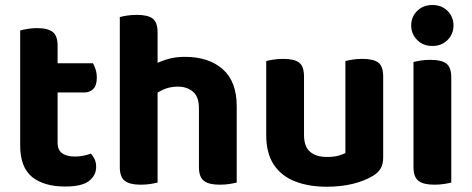

<svg xmlns="http://www.w3.org/2000/svg" viewBox="-20 -718 1854 754"><path d="M59.3 -264H206.2V-157.2Q206.2 -128.6 224.2 -115.9Q242.3 -103.2 274.7 -103.2Q290.2 -103.2 307.4 -106.5Q324.6 -109.8 337 -114.8Q345.3 -105.8 351.5 -93Q357.6 -80.2 357.6 -62.8Q357.6 -29.4 329.7 -7.5Q301.8 14.5 236 14.5Q152.4 14.5 105.8 -23.3Q59.3 -61.2 59.3 -146.8ZM152.7 -354.8V-469.5H345.1Q350.4 -460.9 355.3 -445.8Q360.2 -430.8 360.2 -413.2Q360.2 -382.7 346.5 -368.8Q332.8 -354.8 309.6 -354.8ZM206.2 -238.6H59.3V-598.3Q68.8 -601 86.9 -604.3Q105 -607.6 125.4 -607.6Q167.7 -607.6 186.9 -592.6Q206.2 -577.6 206.2 -538.1Z M909.6 -203.6H761.2V-293.3Q761.2 -338.8 737.5 -358.3Q713.9 -377.8 678.4 -377.8Q646.2 -377.8 620.7 -365.9Q595.2 -353.9 576.8 -339L573.2 -458.7Q596.4 -471.9 630.2 -483.3Q664 -494.8 705.4 -494.8Q799.8 -494.8 854.7 -446.3Q909.6 -397.9 909.6 -301.4ZM450.5 -264H598.9V-1.2Q589.4 1.5 571.4 4.4Q553.4 7.3 532.3 7.3Q490 7.3 470.3 -7.7Q450.5 -22.6 450.5 -62.2ZM761.2 -263.8 909.6 -263.5V-1.2Q900 1.5 881.9 4.4Q863.8 7.3 842.9 7.3Q800.4 7.3 780.8 -7.7Q761.2 -22.6 761.2 -62.2ZM598.9 -187H450.5V-651Q460.1 -653.8 478.2 -656.7Q496.3 -659.6 517.4 -659.6Q560.4 -659.6 579.7 -645Q598.9 -630.4 598.9 -590.1Z M1025.5 -187.2V-259.2H1173.9V-188.2Q1173.9 -142.4 1197.7 -122Q1221.4 -101.6 1263.9 -101.6Q1291 -101.6 1309.1 -106.7Q1327.2 -111.8 1336.4 -117V-259.2H1484.8V-98.7Q1484.8 -74.7 1475.5 -57.6Q1466.2 -40.6 1445.2 -27.8Q1413.3 -8 1366.6 3.7Q1319.9 15.3 1262.9 15.3Q1192.4 15.3 1138.6 -5.7Q1084.9 -26.8 1055.2 -71.4Q1025.5 -116.1 1025.5 -187.2ZM1484.8 -214.1H1336.4V-478.2Q1346 -481 1364.1 -483.9Q1382.2 -486.8 1403 -486.8Q1446.3 -486.8 1465.6 -472.2Q1484.8 -457.6 1484.8 -417.1ZM1173.9 -214.1H1025.5V-478.2Q1035.1 -481 1053.2 -483.9Q1071.3 -486.8 1092.4 -486.8Q1135.4 -486.8 1154.7 -472.2Q1173.9 -457.6 1173.9 -417.1Z M1594.8 -617.9Q1594.8 -651.8 1618.2 -675Q1641.5 -698.3 1678 -698.3Q1714.6 -698.3 1737.8 -675Q1760.9 -651.8 1760.9 -617.9Q1760.9 -584.7 1737.8 -561.1Q1714.6 -537.5 1678 -537.5Q1641.5 -537.5 1618.2 -561.1Q1594.8 -584.7 1594.8 -617.9ZM1603.8 -264H1752.2V-1.2Q1742.6 1.5 1724.6 4.4Q1706.6 7.3 1685.5 7.3Q1643.2 7.3 1623.5 -7.7Q1603.8 -22.6 1603.8 -62.2ZM1752.2 -187H1603.8V-474.4Q1613.3 -477.2 1631.4 -480.1Q1649.5 -483 1670.6 -483Q1713.7 -483 1732.9 -468.4Q1752.2 -453.8 1752.2 -413.3Z"/></svg>

Font: Baloo Paaji 2
Style: Regular
Weight: 400
Designer: Shuchita Grover, Noopur Datye and Ek Type
Foundry: Ek Type
Version: Version 1.700